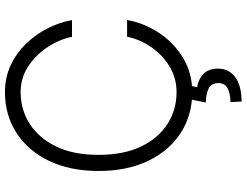

<svg xmlns="http://www.w3.org/2000/svg" viewBox="-129 -648 984 766"><g transform="rotate(-90 363.0 -265.0)"><path d="M665.8 -469.8H599.1Q589.1 -519.5 558.4 -566.6Q527.7 -613.6 481.5 -644.2Q435.4 -674.7 378.2 -674.7Q309.3 -674.7 252.5 -638.8Q195.7 -603 161.9 -533.7Q128.2 -464.5 128.2 -363.6Q128.2 -262.8 161.9 -193.4Q195.7 -123.9 252.5 -88.2Q309.3 -52.6 378.2 -52.6Q435.4 -52.6 481.7 -81.1Q528.1 -109.7 558.8 -155Q589.5 -200.3 599.4 -250H666.2Q654.5 -183.2 615.6 -123.8Q576.7 -64.3 516.2 -27.2Q455.6 9.9 378.2 9.9Q286.6 9.9 215.6 -36Q144.5 -82 104.2 -166Q63.9 -250 63.9 -363.6Q63.9 -477.6 104.2 -561.4Q144.5 -645.2 215.6 -691.2Q286.6 -737.2 378.2 -737.2Q436.4 -737.2 485.1 -714.7Q533.7 -692.1 571 -653.8Q608.3 -615.4 632.6 -567.6Q657 -519.9 665.8 -469.8ZM349.8 1.1H403.8L398.4 29.5Q429 34.1 450.5 54Q471.9 73.9 472.3 112.9Q471.9 155.9 438.7 181.1Q405.5 206.3 340.9 207L338.8 162.6Q373.9 161.9 394.2 150.7Q414.4 139.6 414.4 114.7Q414.4 88.1 395.8 76.9Q377.1 65.7 337 63.9Z"/></g></svg>

Font: Inter Zeller Light
Style: Regular
Weight: 300
Designer: Rasmus Andersson; Joe Bland
Foundry: zeller
Version: Version 3.015;git-dec3a8cb1